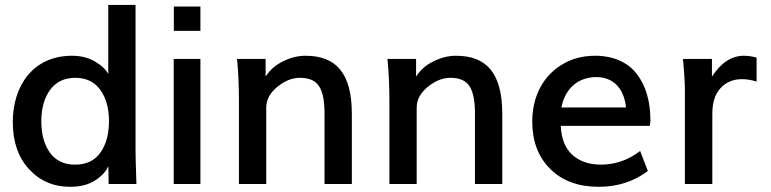

<svg xmlns="http://www.w3.org/2000/svg" viewBox="-20 -737 3090 769"><path d="M280.8 -77.6C236.3 -77.6 202.6 -93.8 179.7 -126C156.7 -158.2 145.5 -199.7 145.5 -251C145.5 -302.7 157.2 -344.7 180.7 -377C204.1 -409.2 237.8 -425.3 281.7 -425.3C325.2 -425.3 358.9 -409.2 381.8 -377C404.8 -344.7 416.5 -303.2 416.5 -252.9C416.5 -200.7 405.3 -158.7 382.3 -126C359.4 -93.8 325.7 -77.6 280.8 -77.6ZM260.7 11.2C301.8 11.2 335.4 2.4 361.3 -14.6C387.7 -31.7 405.3 -50.8 414.1 -71.8L415 0H526.4C523.9 -72.8 522.9 -116.7 522.9 -131.8V-717.3H413.6V-440.4C404.3 -458.5 386.2 -475.6 360.4 -490.7C334.5 -505.9 303.7 -513.7 268.1 -513.7C113.8 -513.7 31.2 -395 31.2 -248C31.2 -169.9 52.7 -106.9 96.2 -59.6C139.6 -12.2 194.8 11.2 260.7 11.2Z M782.7 -613.3V-710.9H676.3V-613.3ZM782.7 0V-501H675.8V0Z M1046.4 0V-305.7C1046.4 -336.9 1061 -364.7 1090.3 -388.7C1119.6 -413.1 1149.9 -425.3 1181.6 -425.3C1218.3 -425.3 1243.7 -414.1 1257.8 -391.6C1272.5 -369.6 1279.8 -333.5 1279.8 -284.2V0H1389.2V-280.8C1389.2 -442.9 1327.1 -513.7 1203.6 -513.7C1173.8 -513.7 1144 -506.3 1114.3 -491.7C1084.5 -477.5 1061 -457 1043.9 -430.2V-501H929.2L931.2 -481C932.6 -467.8 933.6 -446.8 935.1 -418.5C936.5 -390.1 937 -360.8 937 -330.6V0Z M1648.9 0V-305.7C1648.9 -336.9 1663.6 -364.7 1692.9 -388.7C1722.2 -413.1 1752.4 -425.3 1784.2 -425.3C1820.8 -425.3 1846.2 -414.1 1860.4 -391.6C1875 -369.6 1882.3 -333.5 1882.3 -284.2V0H1991.7V-280.8C1991.7 -442.9 1929.7 -513.7 1806.2 -513.7C1776.4 -513.7 1746.6 -506.3 1716.8 -491.7C1687 -477.5 1663.6 -457 1646.5 -430.2V-501H1531.7L1533.7 -481C1535.2 -467.8 1536.1 -446.8 1537.6 -418.5C1539.1 -390.1 1539.6 -360.8 1539.6 -330.6V0Z M2228.5 -306.6C2243.7 -382.8 2294.9 -428.2 2368.7 -428.2C2434.6 -428.2 2479 -385.3 2487.3 -306.6ZM2378.4 11.2C2453.1 11.2 2518.6 -9.8 2574.7 -52.2L2543.9 -132.3C2496.1 -95.7 2443.8 -77.6 2386.7 -77.6C2339.4 -77.6 2301.3 -90.8 2272.5 -116.7C2243.7 -142.6 2228 -181.6 2226.1 -232.9H2582.5C2584 -241.2 2585 -248.5 2585 -255.4C2585 -329.6 2567.4 -391.6 2532.2 -438.5C2497.6 -485.8 2438.5 -513.7 2363.8 -513.7C2313 -513.7 2268.1 -501.5 2229.5 -477.5C2190.9 -453.6 2161.6 -421.9 2141.6 -382.3C2121.6 -342.8 2111.8 -298.3 2111.8 -250C2111.8 -171.4 2135.7 -108.4 2183.6 -60.5C2231.4 -12.7 2296.4 11.2 2378.4 11.2Z M2833 0V-281.7C2833 -326.2 2843.8 -359.9 2865.7 -383.8C2887.7 -407.7 2916 -419.9 2951.7 -419.9C2971.7 -419.9 2991.2 -416.5 3010.3 -410.2V-506.3C2992.7 -511.2 2975.6 -513.7 2959.5 -513.7C2910.2 -513.7 2867.7 -485.8 2831.5 -430.2V-501H2715.3L2717.3 -480C2718.8 -465.8 2719.7 -448.7 2721.2 -427.7C2722.7 -406.7 2723.1 -389.6 2723.1 -376V0Z"/></svg>

Font: Ride SemiBold
Style: Regular
Weight: 600
Version: Version 3.000